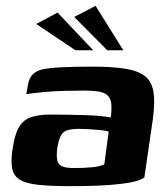

<svg xmlns="http://www.w3.org/2000/svg" viewBox="-20 -632 574 657"><path d="M224 5Q154 5 111.5 0.5Q69 -4 48 -17Q27 -30 22 -54Q17 -78 22 -116Q29 -167 43 -193.5Q57 -220 83.5 -230Q110 -240 151 -240Q177 -240 209 -239.5Q241 -239 272.5 -238Q304 -237 327 -234.5Q350 -232 359 -230Q363 -261 360.5 -279Q358 -297 347 -306.5Q336 -316 316.5 -319Q297 -322 268 -322Q234 -322 198.5 -321Q163 -320 130.5 -317Q98 -314 70 -310L75 -338Q79 -365 92.5 -378Q106 -391 127 -395Q150 -400 196.5 -402Q243 -404 296 -404Q363 -404 407.5 -397Q452 -390 475.5 -372Q499 -354 505 -318.5Q511 -283 503 -224L474 -25Q456 -10 391.5 -2.5Q327 5 224 5ZM232 -57Q272 -57 298.5 -60Q325 -63 337 -70L352 -182Q342 -185 322.5 -187Q303 -189 283.5 -190Q264 -191 252 -191Q228 -191 212.5 -187Q197 -183 189 -169Q181 -155 176 -126Q173 -101 175.5 -85.5Q178 -70 191.5 -63.5Q205 -57 232 -57ZM238 -460 104 -550 177 -589 299 -460ZM347 -460 234 -574 307 -612 402 -460Z"/></svg>

Font: Genos Thin
Style: Bold Italic
Weight: 700
Italic angle: -8°
Version: Version 1.010